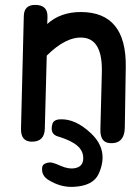

<svg xmlns="http://www.w3.org/2000/svg" viewBox="-20 -554 563 776"><path d="M191.4 -51.8Q196.3 -70.8 223.6 -71.8Q285.2 -74.2 346.7 -16.1Q421.9 53.7 378.9 148.4Q356.4 197.8 276.4 201.2Q224.6 203.6 175.8 173.3Q146.5 155.3 150.4 123Q152.3 105.5 180.7 102.5Q192.4 101.6 225.1 116.2Q258.8 131.3 286.1 125Q316.4 117.7 316.4 85.9Q317.4 43.9 267.6 18.6Q244.1 6.3 215.8 -2Q180.7 -11.2 191.4 -51.8ZM122.1 -534.2Q173.3 -534.2 171.9 -485.8Q171.4 -471.7 170.9 -457Q224.1 -505.4 307.1 -505.4Q491.7 -504.9 488.3 -282.7L484.4 -38.6Q483.4 20.5 437.5 24.4Q384.3 29.3 385.7 -29.8L391.6 -261.2Q395 -396 314.5 -401.9Q246.6 -406.7 168.9 -329.1L161.1 -33.7Q159.7 19.5 107.4 18.6Q63.5 17.6 64.9 -34.7L76.2 -488.8Q77.1 -534.2 122.1 -534.2Z"/></svg>

Font: Comic Relief LRS
Style: Regular
Weight: 400
Designer: Jeff Davis
Foundry: Loudifier
Version: Version 1.0